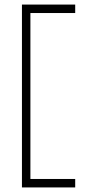

<svg xmlns="http://www.w3.org/2000/svg" viewBox="-20 -720 373 840"><path d="M309 100H76V-700H309V-663H113V63H309Z"/></svg>

Font: Bubbler One
Style: Regular
Weight: 400
Designer: Brenda Gallo (gbrenda1987@gmail.com)
Foundry: Brenda Gallo
Version: Version 1.003